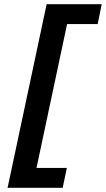

<svg xmlns="http://www.w3.org/2000/svg" viewBox="-20 -690 502 910"><path d="M16 200H277L297 106H153L298 -576H443L462 -670H201Z"/></svg>

Font: LT Wave Medium
Style: Italic
Weight: 500
Designer: Daniel Lyons
Version: Version 2.5 (Glyphs App)